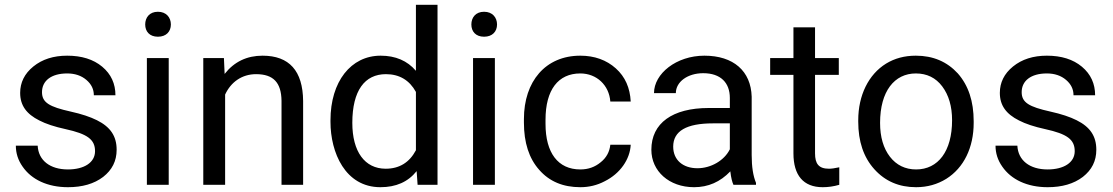

<svg xmlns="http://www.w3.org/2000/svg" viewBox="-20 -770 4638 800"><path d="M376 -140C376 -93 331 -64 263 -64C188 -64 140 -102 137 -163H46C46 -132 55 -103 74 -76C111 -22 178 10 263 10C323 10 372 -4 410 -33C447 -62 466 -99 466 -146C466 -203 440 -241 384 -269C356 -283 320 -295 275 -305C185 -325 155 -343 155 -386C155 -433 193 -464 260 -464C292 -464 319 -455 340 -437C361 -419 371 -398 371 -373H461C461 -421 443 -461 406 -492C369 -523 320 -538 260 -538C203 -538 156 -523 119 -493C82 -463 64 -426 64 -383C64 -331 90 -295 144 -268C171 -254 207 -242 253 -232C344 -212 376 -189 376 -140Z M683 -528H592V0H683ZM585 -668C585 -639 603 -617 638 -617C673 -617 692 -639 692 -668C692 -697 673 -721 638 -721C603 -721 585 -697 585 -668Z M827 0H918V-376C942 -428 988 -461 1047 -461C1119 -461 1152 -426 1153 -350V0H1243V-349C1242 -475 1185 -538 1074 -538C1009 -538 956 -513 916 -462L913 -528H827Z M1357 -269V-262C1357 -135 1418 10 1565 10C1630 10 1680 -12 1716 -57L1720 0H1803V-750H1713V-475C1677 -517 1628 -538 1566 -538C1442 -538 1357 -430 1357 -269ZM1588 -461C1644 -461 1686 -436 1713 -387V-144C1686 -93 1644 -67 1587 -67C1500 -67 1448 -138 1448 -258C1448 -393 1500 -461 1588 -461Z M2042 -528H1951V0H2042ZM1944 -668C1944 -639 1962 -617 1997 -617C2032 -617 2051 -639 2051 -668C2051 -697 2032 -721 1997 -721C1962 -721 1944 -697 1944 -668Z M2398 -64C2305 -64 2253 -133 2253 -254V-271C2253 -396 2306 -464 2398 -464C2466 -464 2518 -415 2523 -347H2608C2605 -404 2585 -450 2546 -485C2507 -520 2457 -538 2398 -538C2253 -538 2163 -431 2163 -274V-259C2163 -176 2184 -110 2227 -62C2269 -14 2326 10 2398 10C2434 10 2468 2 2500 -15C2564 -47 2605 -106 2608 -167H2523C2520 -138 2507 -113 2483 -94C2459 -74 2431 -64 2398 -64Z M2694 -146C2694 -57 2768 10 2872 10C2931 10 2981 -12 3023 -56C3026 -29 3031 -11 3036 0H3130V-8C3118 -37 3112 -75 3112 -124V-367C3109 -474 3036 -538 2915 -538C2798 -538 2705 -463 2705 -382H2796C2796 -429 2845 -465 2910 -465C2983 -465 3021 -425 3021 -362V-320H2933C2782 -320 2694 -257 2694 -146ZM2785 -159C2785 -224 2840 -256 2951 -256H3021V-148C2998 -101 2942 -69 2886 -69C2826 -69 2785 -103 2785 -159Z M3189 -458H3286V-131C3286 -40 3327 10 3408 10C3430 10 3453 7 3477 0V-73C3459 -69 3445 -67 3434 -67C3391 -67 3376 -88 3376 -131V-458H3475V-528H3376V-656H3286V-528H3189Z M3556 -263C3556 -181 3578 -115 3623 -65C3668 -15 3726 10 3797 10C3844 10 3886 -2 3923 -25C3996 -71 4037 -155 4037 -258V-265C4037 -348 4015 -414 3971 -464C3926 -513 3868 -538 3796 -538C3749 -538 3708 -527 3672 -505C3599 -460 3556 -373 3556 -269ZM3647 -258C3647 -390 3707 -464 3796 -464C3842 -464 3879 -446 3906 -410C3933 -374 3947 -327 3947 -269C3947 -140 3889 -64 3797 -64C3752 -64 3715 -82 3688 -117C3661 -152 3647 -199 3647 -258Z M4458 -140C4458 -93 4413 -64 4345 -64C4270 -64 4222 -102 4219 -163H4128C4128 -132 4137 -103 4156 -76C4193 -22 4260 10 4345 10C4405 10 4454 -4 4492 -33C4529 -62 4548 -99 4548 -146C4548 -203 4522 -241 4466 -269C4438 -283 4402 -295 4357 -305C4267 -325 4237 -343 4237 -386C4237 -433 4275 -464 4342 -464C4374 -464 4401 -455 4422 -437C4443 -419 4453 -398 4453 -373H4543C4543 -421 4525 -461 4488 -492C4451 -523 4402 -538 4342 -538C4285 -538 4238 -523 4201 -493C4164 -463 4146 -426 4146 -383C4146 -331 4172 -295 4226 -268C4253 -254 4289 -242 4335 -232C4426 -212 4458 -189 4458 -140Z"/></svg>

Font: Noto Sans KR Regular
Style: Regular
Weight: 400
Designer: Ryoko NISHIZUKA  (kana & ideographs); Paul D. Hunt (Latin, Greek & Cyrillic); Wenlong ZHANG  (bopomofo); Sandoll Communi
Foundry: Adobe Systems Incorporated
Version: Version 1.004;PS 1.004;hotconv 1.0.82;makeotf.lib2.5.63406